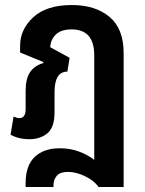

<svg xmlns="http://www.w3.org/2000/svg" viewBox="-20 -548 577 764"><path d="M193 187Q193 166 206.5 151Q220 136 251 136Q282 136 318 153Q354 170 372 196H472V-337Q472 -434 415.5 -481Q359 -528 266 -528Q165 -528 112.5 -479.5Q60 -431 60 -366V-339L153 -301L152 -297Q118 -287 100 -261.5Q82 -236 82 -185V-114Q82 -78 57 -78Q48 -78 34 -84L22 -12Q55 6 96 6Q140 6 168.5 -17.5Q197 -41 197 -101V-181Q197 -263 248 -263L257 -318L180 -360Q181 -390 202 -410.5Q223 -431 265 -431Q355 -431 355 -328V88Q331 69 295.5 55.5Q260 42 218 42Q154 42 118 76.5Q82 111 82 180V196H193Z"/></svg>

Font: Noto Sans Thai UI Condensed Semi
Style: Regular
Weight: 600
Width: 3
Designer: Monotype Design Team
Foundry: Monotype Imaging Inc.
Version: Version 1.901